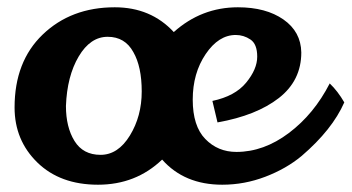

<svg xmlns="http://www.w3.org/2000/svg" viewBox="-20 -501 965 527"><path d="M627 -405Q580 -405 544.5 -352.5Q509 -300 509 -227.5Q509 -155 543.5 -119.5Q578 -84 629 -84Q704 -84 773 -136Q842 -188 885 -272Q907 -251 925 -220Q892 -145 808 -73Q766 -38 708.5 -16Q651 6 590 6Q486 6 425 -63Q353 6 249 6Q145 6 82.5 -55Q20 -116 20 -206Q20 -332 97 -406Q175 -481 295 -481Q394 -481 457 -413Q533 -481 633 -481Q710 -481 758 -447.5Q806 -414 807 -357Q807 -280 745.5 -232Q684 -184 577 -165L563 -224Q625 -237 655.5 -274Q686 -311 686 -345.5Q686 -380 667.5 -392.5Q649 -405 627 -405ZM346 -358Q323 -400 275.5 -400Q228 -400 196 -346Q164 -292 161 -210Q161 -152 184.5 -114Q208 -76 256 -76Q304 -76 336.5 -129Q369 -182 369 -250Q369 -318 346 -358Z"/></svg>

Font: Lily Script One
Style: Regular
Weight: 400
Designer: Julia Petretta
Foundry: Julia Petretta
Version: Version 1.002;PS 001.001;hotconv 1.0.70;makeotf.lib2.5.58329